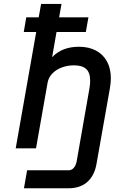

<svg xmlns="http://www.w3.org/2000/svg" viewBox="-20 -774 640 1002"><path d="M121.5 114.5H338.5Q354.5 114.5 365.2 101.8Q376 89 380 68.5L446.5 -311Q450.5 -332.5 450.5 -353.5Q450.5 -395 429.8 -414Q409 -433 366 -433Q332.5 -433 302.8 -422Q273 -411 253.2 -390.5Q233.5 -370 228.5 -343L168 0H62L169 -607H104L117 -683.5H182L194.5 -753.5H301L288.5 -683.5H441.5L428 -607H275L252 -475.5Q304 -530 392 -530Q443.5 -530 481 -510Q518.5 -490 538.5 -453Q558.5 -416 558.5 -365.5Q558.5 -342.5 554 -316L483.5 82Q473 142 436 175.2Q399 208.5 337 208.5H105Z"/></svg>

Font: JuliaMono SemiBold
Style: Italic
Weight: 600
Italic angle: -9°
Monospace: yes
Designer: cormullion
Foundry: corm
Version: Version 0.056; ttfautohint (v1.8.4)